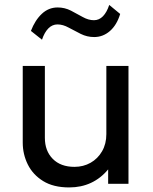

<svg xmlns="http://www.w3.org/2000/svg" viewBox="-20 -764 634 798"><path d="M267.5 15Q202 15 159.2 -11.5Q116.5 -38 95.5 -80.5Q74.5 -123 74.5 -171.5V-490H166.5V-191Q166.5 -137 199.2 -103.8Q232 -70.5 289.5 -70.5Q326.5 -70.5 356.5 -87.5Q386.5 -104.5 404.2 -135.2Q422 -166 422 -206.5V-490H514V0H429.5V-60Q399 -23 358.2 -4Q317.5 15 267.5 15ZM154.5 -599 108.5 -635.5Q125.5 -680 153.8 -706.5Q182 -733 219.5 -733Q249 -733 274.8 -719.8Q300.5 -706.5 324 -693.2Q347.5 -680 370.5 -680Q392 -680 408 -696.5Q424 -713 434 -743.5L479.5 -706Q465.5 -660 436.8 -635Q408 -610 371.5 -610Q342 -610 315.8 -623Q289.5 -636 265.5 -649.2Q241.5 -662.5 219 -662.5Q197.5 -662.5 181.2 -646.2Q165 -630 154.5 -599Z"/></svg>

Font: Geologica Roman Light
Style: Regular
Weight: 300
Designer: Sindre Bremnes, Frode Helland
Foundry: Monokrom Skriftforlag AS
Version: Version 1.010;gftools[0.9.28]